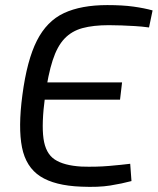

<svg xmlns="http://www.w3.org/2000/svg" viewBox="-20 -722 620 755"><path d="M402 -702Q462 -702 505 -696Q548 -690 580 -681L566 -614Q537 -618 510 -619.5Q483 -621 458 -622Q433 -623 408 -623Q347 -623 304.5 -611.5Q262 -600 233.5 -570Q205 -540 187 -484.5Q169 -429 157 -341Q143 -236 151 -177.5Q159 -119 195 -95Q231 -71 300 -67Q357 -65 409 -69.5Q461 -74 492 -78L497 -10Q460 0 413.5 7.5Q367 15 299 12Q195 8 138.5 -28.5Q82 -65 66.5 -142.5Q51 -220 68 -348Q86 -485 125 -562Q164 -639 231.5 -670.5Q299 -702 402 -702ZM102 -398H460L452 -330H92Z"/></svg>

Font: Exo 2
Style: Italic
Weight: 400
Italic angle: -8°
Designer: Natanael Gama
Foundry: Natanael Gama
Version: Version 2.010